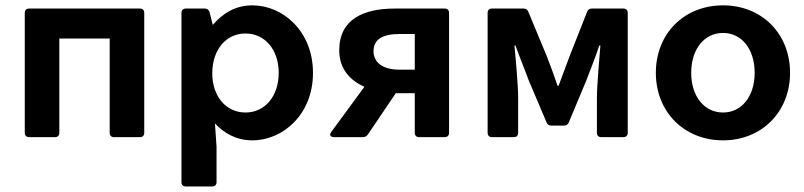

<svg xmlns="http://www.w3.org/2000/svg" viewBox="-20 -500 2933 700"><path d="M70.3 -453.1V-15.6C70.3 -5.9 76.2 0 85.9 0H180.7C190.4 0 196.3 -5.9 196.3 -15.6V-359.4H379.9V-15.6C379.9 -5.9 385.7 0 395.5 0H490.2C500 0 505.9 -5.9 505.9 -15.6V-453.1C505.9 -462.9 500 -468.8 490.2 -468.8H85.9C76.2 -468.8 70.3 -462.9 70.3 -453.1Z M900.4 -480.5C836.9 -480.5 791 -450.2 755.9 -409.2L744.1 -455.1C742.2 -463.9 735.4 -468.8 726.6 -468.8H657.2C647.5 -468.8 641.6 -462.9 641.6 -453.1V164.1C641.6 173.8 647.5 179.7 657.2 179.7H753.9C763.7 179.7 769.5 173.8 769.5 164.1V35.2L763.7 -49.8C797.9 -13.7 841.8 11.7 900.4 11.7C1010.7 11.7 1121.1 -82 1121.1 -234.4C1121.1 -386.7 1010.7 -480.5 900.4 -480.5ZM875 -89.8C803.7 -89.8 753.9 -149.4 753.9 -232.4C753.9 -318.4 803.7 -377.9 875 -377.9C946.3 -377.9 996.1 -318.4 996.1 -234.4C996.1 -149.4 946.3 -89.8 875 -89.8Z M1418.9 -468.8C1306.6 -468.8 1216.8 -430.7 1216.8 -316.4C1216.8 -249 1255.9 -207 1308.6 -183.6L1187.5 -18.6C1179.7 -8.8 1184.6 0 1197.3 0H1302.7C1310.5 0 1316.4 -2.9 1321.3 -9.8L1422.9 -160.2H1492.2V-15.6C1492.2 -5.9 1498 0 1507.8 0H1601.6C1611.3 0 1617.2 -5.9 1617.2 -15.6V-453.1C1617.2 -462.9 1611.3 -468.8 1601.6 -468.8ZM1492.2 -246.1H1435.5C1375 -246.1 1341.8 -272.5 1341.8 -313.5C1341.8 -356.4 1375 -376 1435.5 -376H1492.2Z M1757.8 -453.1V-15.6C1757.8 -5.9 1763.7 0 1773.4 0H1853.5C1863.3 0 1869.1 -5.9 1869.1 -15.6V-141.6C1869.1 -189.5 1860.4 -283.2 1855.5 -334H1859.4C1873 -294.9 1893.6 -246.1 1907.2 -208L1972.7 -53.7C1975.6 -45.9 1981.4 -42 1990.2 -42H2036.1C2044.9 -42 2050.8 -45.9 2053.7 -53.7L2118.2 -208C2132.8 -246.1 2151.4 -293.9 2165 -334H2168.9C2165 -283.2 2156.2 -189.5 2156.2 -141.6V-15.6C2156.2 -5.9 2162.1 0 2171.9 0H2252.9C2262.7 0 2268.6 -5.9 2268.6 -15.6V-453.1C2268.6 -462.9 2262.7 -468.8 2252.9 -468.8H2137.7C2128.9 -468.8 2123 -464.8 2120.1 -456.1L2056.6 -294.9C2043 -256.8 2029.3 -222.7 2016.6 -187.5H2012.7C2001 -222.7 1988.3 -256.8 1973.6 -294.9L1906.2 -457C1903.3 -464.8 1897.5 -468.8 1888.7 -468.8H1773.4C1763.7 -468.8 1757.8 -462.9 1757.8 -453.1Z M2616.2 11.7C2756.8 11.7 2860.4 -91.8 2860.4 -234.4C2860.4 -377.9 2756.8 -480.5 2616.2 -480.5C2474.6 -480.5 2371.1 -377.9 2371.1 -234.4C2371.1 -91.8 2474.6 11.7 2616.2 11.7ZM2616.2 -89.8C2547.9 -89.8 2500 -148.4 2500 -234.4C2500 -321.3 2547.9 -379.9 2616.2 -379.9C2683.6 -379.9 2731.4 -321.3 2731.4 -234.4C2731.4 -148.4 2683.6 -89.8 2616.2 -89.8Z"/></svg>

Font: Ed Sans Neue SemiBold
Style: Regular
Weight: 600
Designer: Stephen Hutchings
Version: Version 1.004;PS 001.004;hotconv 1.0.88;makeotf.lib2.5.64775